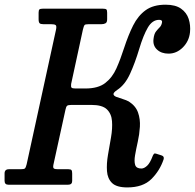

<svg xmlns="http://www.w3.org/2000/svg" viewBox="-56 -787 831 818"><path d="M641 -108Q625 -60 589 -24.2Q553 11.5 486.5 11.5Q440.5 11.5 421.2 -7.5Q402 -26.5 399.8 -58Q397.5 -89.5 404 -127Q410.5 -164.5 417 -202Q423.5 -239.5 421.2 -270.8Q419 -302 399.5 -321Q380 -340 333.5 -340H248.5Q234 -340 229.8 -336.2Q225.5 -332.5 223 -320L171.5 -85Q169 -72.5 173.5 -69.2Q178 -66 191.5 -66H235.5Q245.5 -66 248.5 -62.2Q251.5 -58.5 251.5 -47.5V-16Q251.5 0 234 0H-20Q-36.5 0 -36.5 -16.5V-48Q-36.5 -66 -18 -66H31.5Q46.5 -66 50.2 -69.5Q54 -73 57.5 -87L182.5 -660Q186 -676 181.2 -680Q176.5 -684 160.5 -684H128Q117 -684 112.8 -688Q108.5 -692 108.5 -705.5V-733Q108.5 -744 112.2 -747Q116 -750 126.5 -750H382Q393 -750 396.8 -747.2Q400.5 -744.5 400.5 -733V-705Q400.5 -691.5 393.5 -687.8Q386.5 -684 377 -684H323Q307 -684 304 -680.2Q301 -676.5 297 -660L247 -429Q245.5 -417 249 -413.5Q252.5 -410 266 -410H308Q362 -410 392.2 -433.2Q422.5 -456.5 440 -495.8Q457.5 -535 473 -583.5Q490.5 -637 511.2 -678.5Q532 -720 564.5 -743.5Q597 -767 649.5 -767Q691.5 -767 715.2 -750.2Q739 -733.5 747.8 -706.5Q756.5 -679.5 753.5 -649.5Q749.5 -611.5 723 -585Q696.5 -558.5 662 -558.5Q631.5 -558.5 613 -575.8Q594.5 -593 598 -621Q600.5 -643 608.8 -653.2Q617 -663.5 624.8 -671.2Q632.5 -679 634.5 -693Q635.5 -702.5 622 -702.5Q593 -702.5 573.8 -669.5Q554.5 -636.5 537 -578Q519.5 -519.5 498 -472.5Q476.5 -425.5 443.5 -404Q426.5 -392.5 427.5 -385.5Q428.5 -378.5 440.2 -374Q452 -369.5 467 -365Q482 -360.5 493 -354.5Q522.5 -335.5 532.2 -307.2Q542 -279 540 -246.8Q538 -214.5 531 -183.2Q524 -152 519.5 -126Q515 -100 519.8 -84.5Q524.5 -69 546.5 -69Q558 -69 570.8 -80.8Q583.5 -92.5 595 -123.5Q597 -128 599.8 -131.2Q602.5 -134.5 608.5 -132.5L632 -125Q645 -121 641 -108Z"/></svg>

Font: Besley* Narrow Medium
Style: Italic
Weight: 500
Width: 4
Italic angle: -13°
Designer: Owen Earl
Foundry: indestructible type*
Version: Version 3.000; ttfautohint (v1.8.3)